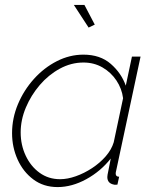

<svg xmlns="http://www.w3.org/2000/svg" viewBox="-20 -750 625 780"><path d="M214 10Q157 10 115.5 -21Q74 -52 51.5 -102Q29 -152 29 -209Q29 -270 53 -327Q77 -384 118 -429.5Q159 -475 211 -501.5Q263 -528 319 -528Q387 -528 430 -490.5Q473 -453 491 -402L516 -520H551L452 -57Q450 -50 450 -45Q450 -32 464 -32L457 0Q453 0 449.5 0.5Q446 1 443 0Q416 -5 416 -31Q416 -35 417 -40.5Q418 -46 421 -60.5Q424 -75 430 -106Q389 -54 330.5 -22Q272 10 214 10ZM224 -22Q254 -22 288 -34Q322 -46 354 -67Q386 -88 409.5 -115Q433 -142 442 -172L480 -351Q475 -390 453 -423Q431 -456 396.5 -476Q362 -496 319 -496Q269 -496 223 -471Q177 -446 141.5 -404.5Q106 -363 85 -313Q64 -263 64 -212Q64 -161 84.5 -117.5Q105 -74 141 -48Q177 -22 224 -22ZM280 -730H323L365 -650L340 -638Z"/></svg>

Font: Raleway ExtraLight
Style: Italic
Weight: 200
Italic angle: -12°
Designer: Matt McInerney, Pablo Impallari, Rodrigo Fuenzalida
Foundry: Matt McInerney, Pablo Impallari, Rodrigo Fuenzalida
Version: Version 4.026